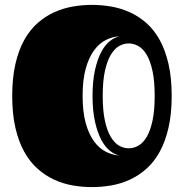

<svg xmlns="http://www.w3.org/2000/svg" viewBox="-20 -744 750 783"><path d="M355 19Q315.9 19 276.6 12.2Q237.3 5.4 201.2 -11.2Q165 -27.8 133.8 -55.4Q102.5 -83 79.3 -124.3Q56.2 -165.5 43 -221.9Q29.8 -278.3 29.8 -353Q29.8 -427.2 43 -483.9Q56.2 -540.5 79.3 -581.8Q102.5 -623 133.8 -650.4Q165 -677.7 201.2 -694.1Q237.3 -710.4 276.6 -717.3Q315.9 -724.1 355 -724.1Q394 -724.1 433.6 -717.3Q473.1 -710.4 509.3 -694.1Q545.4 -677.7 576.7 -650.4Q607.9 -623 630.9 -581.8Q653.8 -540.5 667 -483.9Q680.2 -427.2 680.2 -353Q680.2 -278.8 667 -222.2Q653.8 -165.5 630.9 -124.3Q607.9 -83 576.7 -55.4Q545.4 -27.8 509.3 -11.2Q473.1 5.4 433.6 12.2Q394 19 355 19ZM398.9 -353Q398.9 -292 408 -251Q417 -210 432.1 -185.1Q447.3 -160.2 466.1 -149.7Q484.9 -139.2 504.9 -139.2Q524.9 -139.2 543.9 -149.7Q563 -160.2 577.9 -185.1Q592.8 -210 601.8 -251Q610.8 -292 610.8 -353Q610.8 -414.1 601.8 -455.1Q592.8 -496.1 577.9 -521Q563 -545.9 543.9 -556.4Q524.9 -566.9 504.9 -566.9Q484.9 -566.9 466.1 -556.4Q447.3 -545.9 432.1 -521Q417 -496.1 408 -455.1Q398.9 -414.1 398.9 -353ZM357.4 -353Q357.4 -414.1 367.4 -458.5Q377.4 -502.9 393.1 -532.2Q408.7 -561.5 428.5 -576.9Q448.2 -592.3 468.3 -596.2Q439.5 -594.7 412.1 -581.1Q384.8 -567.4 363.5 -538.6Q342.3 -509.8 329.6 -464.1Q316.9 -418.5 316.9 -353Q316.9 -287.6 329.6 -241.9Q342.3 -196.3 363.5 -167.5Q384.8 -138.7 412.1 -125Q439.5 -111.3 468.3 -109.9Q448.2 -113.3 428.5 -128.9Q408.7 -144.5 393.1 -173.8Q377.4 -203.1 367.4 -247.6Q357.4 -292 357.4 -353Z"/></svg>

Font: Fascinate Inline
Style: Regular
Weight: 900
Designer: Astigmatic (AOETI)
Foundry: Astigmatic (AOETI)
Version: Version 1.000